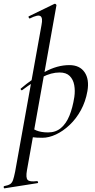

<svg xmlns="http://www.w3.org/2000/svg" viewBox="-85 -746 514 1041"><path d="M-60 275Q-64 276 -65 270Q-66 264 -62 263Q-41 259 -30.5 252.5Q-20 246 -14.5 230.5Q-9 215 -3 185L140 -610Q148 -649 134.5 -658.5Q121 -668 77 -646Q73 -645 70.5 -651Q68 -657 72 -658L210 -725Q214 -727 218 -723Q222 -719 221 -717L61 178Q54 218 65 229.5Q76 241 115 236Q119 235 121 240.5Q123 246 118 247ZM145 1Q112 1 91.5 -2Q71 -5 57 -8L67 -63Q87 -49 112.5 -38.5Q138 -28 176 -28Q217 -28 245.5 -52Q274 -76 291.5 -119Q309 -162 318 -220Q323 -254 317.5 -284.5Q312 -315 293 -334Q274 -353 238 -353Q193 -353 144.5 -328Q96 -303 35 -257Q32 -255 28.5 -259.5Q25 -264 28 -266Q90 -319 157.5 -356Q225 -393 291 -393Q347 -393 373.5 -354.5Q400 -316 389 -252Q379 -195 353.5 -148.5Q328 -102 292.5 -68.5Q257 -35 218.5 -17Q180 1 145 1Z"/></svg>

Font: Cormorant Medium
Style: Italic
Weight: 500
Italic angle: -10°
Designer: Christian Thalmann (Catharsis Fonts)
Foundry: Catharsis Fonts
Version: Version 4.000